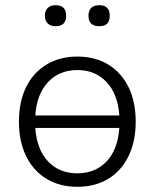

<svg xmlns="http://www.w3.org/2000/svg" viewBox="-20 -712 596 740"><path d="M278 8Q210 8 159 -23Q108 -54 80.5 -110.5Q53 -167 53 -243Q53 -320 80.5 -376Q108 -432 159 -463Q210 -494 278 -494Q347 -494 397.5 -463Q448 -432 475.5 -376Q503 -320 503 -243Q503 -167 475.5 -110.5Q448 -54 397.5 -23Q347 8 278 8ZM363 -611Q321 -611 321 -651Q321 -692 363 -692Q403 -692 403 -651Q403 -611 363 -611ZM194 -611Q175 -611 164 -621.5Q153 -632 153 -651Q153 -671 164 -681.5Q175 -692 194 -692Q235 -692 235 -651Q235 -611 194 -611ZM278 -44Q347 -44 390.5 -89.5Q434 -135 440 -219H116Q122 -135 165.5 -89.5Q209 -44 278 -44ZM116 -267H440Q434 -350 390.5 -396Q347 -442 278 -442Q209 -442 165.5 -396Q122 -350 116 -267Z"/></svg>

Font: Chiron GoRound TC L
Style: Regular
Weight: 300
Designer: Ryoko NISHIZUKA 西塚涼子 (kana, bopomofo & ideographs); Paul D. Hunt (Latin, Greek & Cyrillic); Sandoll Communications 산돌커뮤니
Foundry: Adobe
Version: Version 1.000;hotconv 1.1.1;makeotfexe 2.6.0